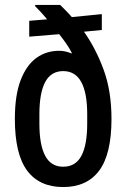

<svg xmlns="http://www.w3.org/2000/svg" viewBox="-20 -743 510 775"><path d="M235 12Q139 12 89.5 -54.5Q40 -121 40 -263Q40 -358 63 -418.5Q86 -479 126 -508.5Q166 -538 219 -538Q232 -538 245 -535Q258 -532 269 -527L270 -529Q260 -549 247 -567.5Q234 -586 219 -605L98 -595V-659L170 -665Q158 -680 145.5 -693.5Q133 -707 121 -719L123 -723H223Q234 -712 246 -700Q258 -688 270 -674L391 -686V-622L319 -615Q367 -547 398.5 -461Q430 -375 430 -263Q430 -121 380.5 -54.5Q331 12 235 12ZM235 -70Q285 -70 308.5 -114Q332 -158 332 -244V-282Q332 -368 308 -412Q284 -456 235 -456Q186 -456 162.5 -412Q139 -368 139 -282V-244Q139 -158 162.5 -114Q186 -70 235 -70Z"/></svg>

Font: Archivo Narrow Medium
Style: Regular
Weight: 500
Designer: Hector Gatti
Foundry: Omnibus-Type
Version: Version 3.002